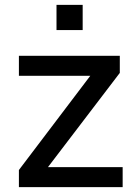

<svg xmlns="http://www.w3.org/2000/svg" viewBox="-20 -768 555 788"><path d="M57.6 0V-70.3L350.6 -457H57.6V-539.1H471.7V-468.8L176.8 -82H483.4V0ZM211.9 -644.5V-748H319.3V-644.5Z"/></svg>

Font: Min Sans Medium
Style: Regular
Weight: 500
Designer: Jinseong-Kim, NotoSansCJK, Nunito
Foundry: Jinseong-Kim
Version: Version 1.400;Glyphs 3.1.2 (3151)